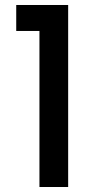

<svg xmlns="http://www.w3.org/2000/svg" viewBox="-20 -749 390 769"><path d="M45 -625V-729H253V0H138V-625Z"/></svg>

Font: IBM-Poppins
Style: Poppins-Medium
Weight: 500
Designer: Mike Abbink, Paul van der Laan, Pieter van Rosmalen, Ben Mitchell, Mark Frömberg
Foundry: Bold Monday
Version: Version 1.1